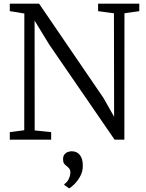

<svg xmlns="http://www.w3.org/2000/svg" viewBox="-20 -763 797 1049"><path d="M33.5 0V-41L112.5 -51.5L113 -689Q101 -691.5 87.5 -693.5Q74 -695.5 60.5 -698Q47 -700.5 33.5 -702V-743H193.5L545.5 -227.5L603.5 -125L602.5 -690.5L516 -702V-743H741V-702L660 -690.5L659.5 0H606L249 -519.5L169 -650.5L169.5 -50.5L259.5 -41V0ZM432.5 142Q432.5 176 416.5 203.2Q400.5 230.5 382.5 247Q364.5 263.5 358.5 266H357.5L331.5 248V242.5Q346.5 234 355.5 214.8Q364.5 195.5 364.5 180.5Q364.5 166 358 157.8Q351.5 149.5 343.5 144Q336 138.5 330.2 130.5Q324.5 122.5 324.5 107.5Q324.5 89.5 332.8 80Q341 70.5 352 67Q363 63.5 370.5 63.5H372.5Q400 63.5 416.2 83.8Q432.5 104 432.5 142Z"/></svg>

Font: Merriweather 28pt Light
Style: Regular
Weight: 300
Version: Version 2.100